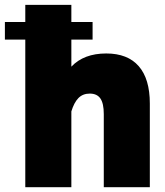

<svg xmlns="http://www.w3.org/2000/svg" viewBox="-20 -784 691 804"><path d="M367.7 -691.9V-618.2H0.5V-691.9ZM278.8 0H85.9V-763.7H278.8V-504.9Q331.1 -560.1 424.8 -560.1Q514.6 -560.1 561 -506.8Q607.4 -453.6 607.4 -350.6V0H414.6V-306.2Q414.6 -351.1 400.4 -371.6Q386.2 -392.1 356 -392.1Q326.7 -392.1 308.3 -373.3Q290 -354.5 278.8 -317.4Z"/></svg>

Font: Estedad-FD Black
Style: Regular
Weight: 900
Designer: Amin Abedi
Version: Version 7.3